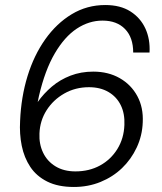

<svg xmlns="http://www.w3.org/2000/svg" viewBox="-20 -732 646 764"><path d="M274 12Q211 12 168 -9.5Q125 -31 100.5 -68Q76 -105 66.5 -152Q57 -199 60 -251Q64 -346 89.5 -429Q115 -512 160 -575.5Q205 -639 265.5 -675.5Q326 -712 399 -712Q459 -712 499 -686.5Q539 -661 558.5 -618.5Q578 -576 575 -523H510Q510 -583 477.5 -616.5Q445 -650 388 -650Q334 -650 285.5 -618Q237 -586 198 -519.5Q159 -453 135 -350Q134 -344 132.5 -338Q131 -332 130 -326Q154 -360 186.5 -387.5Q219 -415 260.5 -431Q302 -447 351 -447Q411 -447 456.5 -421Q502 -395 526.5 -349.5Q551 -304 548 -245Q546 -192 524 -145Q502 -98 465.5 -63Q429 -28 380 -8Q331 12 274 12ZM280 -50Q335 -50 378 -73.5Q421 -97 447 -139Q473 -181 475 -235Q477 -280 460.5 -313.5Q444 -347 411.5 -366Q379 -385 334 -385Q280 -385 236 -360Q192 -335 165.5 -293.5Q139 -252 137 -201Q135 -159 151.5 -124.5Q168 -90 201 -70Q234 -50 280 -50Z"/></svg>

Font: DM Sans 28pt Light
Style: Italic
Weight: 300
Italic angle: -10°
Version: Version 4.004;gftools[0.9.30]